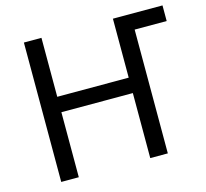

<svg xmlns="http://www.w3.org/2000/svg" viewBox="-103 -832 1021 950"><g transform="rotate(-15 407.5 -357.0)"><path d="M97 0V-714H187V-412H553V-714H807V-634H643V0H553V-333H187V0Z"/></g></svg>

Font: Noto Sans IKEA
Style: Regular
Weight: 400
Designer: Monotype Design Team
Foundry: Monotype Imaging Inc.
Version: Version 2.001